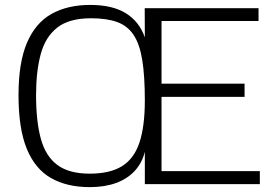

<svg xmlns="http://www.w3.org/2000/svg" viewBox="-20 -748 1100 780"><path d="M344.7 12.2Q251.5 12.2 186.8 -24.9Q122.1 -62 88.6 -144Q55.2 -226.1 55.2 -361.3Q55.2 -493.7 89.6 -574.2Q124 -654.8 189.2 -691.4Q254.4 -728 346.7 -728Q437 -728 491.5 -694.1Q545.9 -660.2 568.4 -596.2L567.9 -714.8H1030.3V-662.6H636.2V-408.2H973.6V-354.5H636.2V-52.7H1035.6V0H568.4V-131.3Q557.1 -85.9 527.3 -53.7Q497.6 -21.5 451.4 -4.6Q405.3 12.2 344.7 12.2ZM344.2 -42.5Q426.8 -42.5 475.8 -73Q524.9 -103.5 546.6 -169.2Q568.4 -234.9 568.4 -339.8Q568.4 -439.5 557.9 -504.4Q547.4 -569.3 522.5 -606.4Q497.6 -643.6 455.3 -658.7Q413.1 -673.8 349.6 -673.8Q260.7 -673.8 212.4 -635.7Q164.1 -597.7 145.3 -527.6Q126.5 -457.5 126.5 -361.8Q126.5 -254.4 146.2 -183.3Q166 -112.3 213.6 -77.4Q261.2 -42.5 344.2 -42.5Z"/></svg>

Font: Pontano Sans Light
Style: Regular
Weight: 300
Designer: Vernon Adams
Foundry: Vernon Adams
Version: Version 2.001